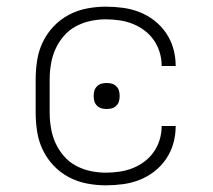

<svg xmlns="http://www.w3.org/2000/svg" viewBox="-20 -548 640 576"><path d="M297 8Q269 8 240.5 2.5Q212 -3 186.5 -16.5Q161 -30 141 -51Q121 -72 108.5 -98Q96 -124 91.5 -152.5Q87 -181 87 -210V-310Q87 -339 91.5 -367.5Q96 -396 108.5 -422Q121 -448 141 -469Q161 -490 186.5 -503.5Q212 -517 240.5 -522.5Q269 -528 297 -528Q323 -528 349 -524.5Q375 -521 399 -511.5Q423 -502 443.5 -486Q464 -470 478.5 -448.5Q493 -427 500 -402Q507 -377 507 -351V-350H465V-351Q465 -371 459 -391Q453 -411 441.5 -427.5Q430 -444 413.5 -456.5Q397 -469 378 -476.5Q359 -484 338.5 -487Q318 -490 297 -490Q274 -490 251 -485Q228 -480 207.5 -469Q187 -458 171.5 -440Q156 -422 146.5 -401Q137 -380 133 -356.5Q129 -333 129 -310V-210Q129 -187 133 -163.5Q137 -140 146.5 -119Q156 -98 171.5 -80Q187 -62 207.5 -51Q228 -40 251 -35Q274 -30 297 -30Q318 -30 338.5 -33Q359 -36 378 -43.5Q397 -51 413.5 -63.5Q430 -76 441.5 -92.5Q453 -109 459 -129Q465 -149 465 -169V-170H507V-169Q507 -143 500 -118Q493 -93 478.5 -71.5Q464 -50 443.5 -34Q423 -18 399 -8.5Q375 1 349 4.5Q323 8 297 8ZM300 -221Q292 -221 284.5 -223Q277 -225 271 -231Q265 -237 263 -244.5Q261 -252 261 -260Q261 -268 263 -275.5Q265 -283 271 -289Q277 -295 284.5 -297Q292 -299 300 -299Q308 -299 315.5 -297Q323 -295 329 -289Q335 -283 337 -275.5Q339 -268 339 -260Q339 -252 337 -244.5Q335 -237 329 -231Q323 -225 315.5 -223Q308 -221 300 -221Z"/></svg>

Font: Iosevka Extralight Extended
Style: Regular
Weight: 200
Width: 7
Monospace: yes
Designer: Belleve Invis
Foundry: Belleve Invis
Version: Version 32.5.0; ttfautohint (v1.8.4)